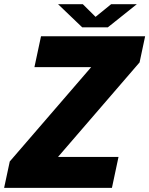

<svg xmlns="http://www.w3.org/2000/svg" viewBox="-38 -914 726 934"><path d="M244.5 -150.5H538.5L506.5 0H-18L9.5 -128.5L406.5 -588.5L407.5 -587.5H129.5L161.5 -737.5H668L641 -610.5L245 -151.5ZM244.5 -893.5H365L450 -809H398.5L502.5 -893.5H627.5L486.5 -781H362Z"/></svg>

Font: Epilogue Black
Style: Italic
Weight: 900
Italic angle: -12°
Designer: Tyler Finck
Foundry: Etcetera Type Co
Version: Version 2.111